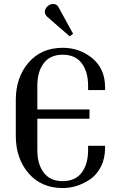

<svg xmlns="http://www.w3.org/2000/svg" viewBox="-20 -942 607 972"><path d="M512 -486H426V-508Q426 -579 393.5 -622Q361 -665 297.5 -665Q234 -665 201.5 -622Q169 -579 169 -508V-388H433V-341H169V-182Q169 -111 201.5 -68Q234 -25 297.5 -25Q361 -25 393.5 -68Q426 -111 426 -182V-204H512V-194Q512 -140 491 -98.5Q470 -57 436 -34Q370 10 298 10Q189 10 124.5 -65Q60 -140 60 -254V-436Q60 -550 124.5 -625Q189 -700 298 -700Q383 -700 447.5 -647Q512 -594 512 -499ZM218 -858Q207 -869 207 -883Q207 -897 220 -909.5Q233 -922 250 -922Q267 -922 276 -906L350 -771L333 -758Z"/></svg>

Font: Trochut
Style: Regular
Weight: 400
Designer: Andreu Balius
Foundry: Andreu Balius
Version: Version 1.001